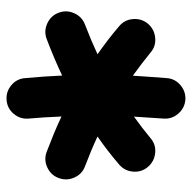

<svg xmlns="http://www.w3.org/2000/svg" viewBox="-20 -739 586 586"><g transform="rotate(-90 273.0 -446.0)"><path d="M56.6 -287.6Q40 -307.1 42.2 -333Q44.4 -358.9 64 -375.5Q85 -393.6 106.2 -409.9Q127.4 -426.3 149.4 -441.4Q106.4 -461.4 58.6 -479.5Q34.7 -488.3 24.2 -512Q13.7 -535.6 22.5 -559.6Q31.2 -583.5 54.7 -594.5Q78.1 -605.5 102.1 -596.7Q129.4 -586.4 156.5 -575.2Q183.6 -564 210.4 -551.3Q208.5 -602.1 204.1 -651.4Q201.7 -676.8 218.3 -696.8Q234.9 -716.8 260.3 -718.8Q285.6 -721.2 305.7 -704.6Q325.7 -688 327.6 -662.1Q333 -604.5 335.4 -549.3Q389.2 -574.7 447.3 -596.7Q471.2 -605.5 494.9 -594.5Q518.6 -583.5 527.3 -559.6Q536.1 -535.6 525.4 -512Q514.6 -488.3 490.7 -479.5Q443.4 -461.4 400.4 -441.4Q421.9 -426.3 443.4 -409.9Q464.8 -393.6 485.8 -375.5Q505.9 -358.9 507.8 -333Q509.8 -307.1 493.7 -287.6Q477.1 -268.1 451.2 -265.4Q425.3 -262.7 405.8 -279.3Q371.1 -307.6 335 -333.5Q333.5 -308.1 331.5 -282.5Q329.6 -256.8 327.6 -230Q325.7 -204.6 305.9 -188Q286.1 -171.4 260.7 -173.3Q235.4 -175.8 218.8 -195.3Q202.1 -214.8 204.1 -240.2Q207.5 -285.6 210 -330.1Q175.8 -305.7 144 -279.3Q124.5 -262.7 98.9 -265.4Q73.2 -268.1 56.6 -287.6Z"/></g></svg>

Font: Mikhak-DS1-FD ExtraBold
Style: Regular
Weight: 800
Designer: Amin Abedi
Version: Version 3.2